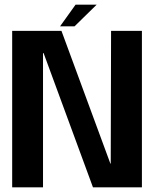

<svg xmlns="http://www.w3.org/2000/svg" viewBox="-20 -808 682 828"><path d="M32.5 0H165.5V-579H168L381 0H592V-675H459L457.5 -102.5H456L245 -675H32.5ZM239 -694.5H301.5L397 -788H306Z"/></svg>

Font: Anybody SemiCondensed SemiBold
Style: Regular
Weight: 600
Width: 4
Version: Version 1.113;gftools[0.9.25]